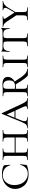

<svg xmlns="http://www.w3.org/2000/svg" viewBox="1484 -2020 549 3556"><g transform="rotate(-90 1758.0 -242.5)"><path d="M311 -480Q405 -480 463 -451Q474 -447 475 -434L484 -331Q484 -328 479 -327Q474 -326 473 -330Q437 -465 290 -465Q211 -465 159.5 -404.5Q108 -344 108 -251Q108 -189 130 -133.5Q152 -78 201 -40Q250 -2 317 -2Q445 -2 482 -140Q483 -144 488.5 -143Q494 -142 494 -139L481 -33Q480 -20 467 -15Q390 12 307 12Q235 12 180 -11.5Q125 -35 95 -73Q65 -111 50.5 -152.5Q36 -194 36 -236Q36 -340 114.5 -410Q193 -480 311 -480Z M1125 -12Q1128 -12 1128 -6Q1128 0 1125 0Q1112 0 1076 -1Q1040 -2 1020 -2Q998 -2 962.5 -1Q927 0 915 0Q912 0 912 -6Q912 -12 915 -12Q963 -12 976 -24.5Q989 -37 989 -81V-227H709V-81Q709 -37 722.5 -24.5Q736 -12 784 -12Q786 -12 786 -6Q786 0 784 0Q771 0 735.5 -1Q700 -2 678 -2Q658 -2 622 -1Q586 0 573 0Q571 0 571 -6Q571 -12 573 -12Q621 -12 635 -24.5Q649 -37 649 -81V-387Q649 -430 635 -443Q621 -456 574 -456Q572 -456 572 -462Q572 -468 574 -468Q587 -468 622.5 -466.5Q658 -465 678 -465Q700 -465 736 -466.5Q772 -468 784 -468Q786 -468 786 -462Q786 -456 784 -456Q737 -456 723 -442Q709 -428 709 -385V-245H989V-385Q989 -429 975.5 -442.5Q962 -456 915 -456Q912 -456 912 -462Q912 -468 915 -468Q927 -468 962.5 -466.5Q998 -465 1020 -465Q1040 -465 1076 -466.5Q1112 -468 1125 -468Q1128 -468 1128 -462Q1128 -456 1125 -456Q1077 -456 1063 -443Q1049 -430 1049 -387V-81Q1049 -37 1063 -24.5Q1077 -12 1125 -12Z M1716 -12Q1720 -12 1720 -6Q1720 0 1716 0Q1698 0 1658 -2Q1618 -4 1600 -4Q1585 -4 1558.5 -2Q1532 0 1518 0Q1514 0 1514 -6Q1514 -12 1518 -12Q1556 -12 1565 -27Q1574 -42 1556 -84L1489 -230H1349L1306 -123Q1282 -60 1296 -36Q1310 -12 1363 -12Q1367 -12 1367 -6Q1367 0 1363 0Q1348 0 1320 -2Q1292 -4 1270 -4Q1246 -4 1214 -2Q1182 0 1163 0Q1158 0 1158 -6Q1158 -12 1163 -12Q1207 -12 1229 -33.5Q1251 -55 1283 -132L1427 -483Q1428 -487 1432.5 -487Q1437 -487 1439 -483L1599 -137Q1636 -57 1657 -34.5Q1678 -12 1716 -12ZM1357 -248H1481L1415 -391Z M2262 -12Q2264 -12 2264 -6Q2264 0 2262 0H2145Q2107 0 1972 -226Q1953 -222 1930 -222Q1904 -222 1891 -224V-81Q1891 -37 1904 -24.5Q1917 -12 1965 -12Q1967 -12 1967 -6Q1967 0 1965 0Q1952 0 1917 -1Q1882 -2 1859 -2Q1839 -2 1803.5 -1Q1768 0 1754 0Q1752 0 1752 -6Q1752 -12 1754 -12Q1802 -12 1815.5 -24.5Q1829 -37 1829 -81V-387Q1829 -430 1815.5 -443Q1802 -456 1755 -456Q1753 -456 1753 -462Q1753 -468 1755 -468Q1768 -468 1803.5 -466.5Q1839 -465 1859 -465Q1877 -465 1919 -468Q1961 -471 1978 -471Q2043 -471 2077 -446Q2111 -421 2111 -374Q2111 -334 2088 -300Q2065 -266 2026 -245Q2109 -110 2158 -61Q2207 -12 2262 -12ZM1891 -242Q1909 -239 1937 -239Q1999 -239 2022.5 -266Q2046 -293 2046 -347Q2046 -457 1952 -457Q1914 -457 1902.5 -441Q1891 -425 1891 -385Z M2430 -81Q2430 -37 2443.5 -24.5Q2457 -12 2505 -12Q2507 -12 2507 -6Q2507 0 2505 0Q2492 0 2456.5 -1Q2421 -2 2398 -2Q2378 -2 2342 -1Q2306 0 2293 0Q2290 0 2290 -6Q2290 -12 2293 -12Q2341 -12 2355 -24.5Q2369 -37 2369 -81V-387Q2369 -430 2355 -443Q2341 -456 2293 -456Q2290 -456 2290 -462Q2290 -468 2293 -468Q2306 -468 2342 -466.5Q2378 -465 2398 -465Q2421 -465 2457 -466.5Q2493 -468 2505 -468Q2507 -468 2507 -462Q2507 -456 2505 -456Q2458 -456 2444 -442.5Q2430 -429 2430 -385Z M2696 -455Q2640 -455 2616.5 -430Q2593 -405 2582 -338Q2582 -335 2576.5 -335Q2571 -335 2571 -338Q2582 -418 2582 -490Q2582 -495 2588 -495Q2594 -495 2594 -490Q2594 -470 2646 -470Q2732 -468 2797 -468Q2832 -468 2874.5 -469Q2917 -470 2930 -470Q2967 -470 2984.5 -474.5Q3002 -479 3007 -494Q3008 -497 3013.5 -497Q3019 -497 3019 -494Q3012 -410 3012 -338Q3012 -335 3006 -335Q3000 -335 3000 -338Q2998 -405 2977 -430Q2956 -455 2899 -455Q2855 -455 2842 -441.5Q2829 -428 2829 -387V-81Q2829 -37 2844.5 -24.5Q2860 -12 2915 -12Q2918 -12 2918 -6Q2918 0 2915 0Q2901 0 2861.5 -1Q2822 -2 2797 -2Q2774 -2 2734.5 -1Q2695 0 2680 0Q2677 0 2677 -6Q2677 -12 2680 -12Q2735 -12 2751 -24.5Q2767 -37 2767 -81V-389Q2767 -431 2754 -443Q2741 -455 2696 -455Z M3514 -468Q3516 -468 3516 -462Q3516 -456 3514 -456Q3447 -456 3394 -366L3312 -230V-81Q3312 -37 3327 -24.5Q3342 -12 3398 -12Q3400 -12 3400 -6Q3400 0 3398 0Q3383 0 3344.5 -1Q3306 -2 3281 -2Q3259 -2 3219 -1Q3179 0 3164 0Q3161 0 3161 -6Q3161 -12 3164 -12Q3219 -12 3235 -25Q3251 -38 3251 -81V-214L3139 -385Q3113 -424 3091.5 -440Q3070 -456 3039 -456Q3037 -456 3037 -462Q3037 -468 3039 -468Q3049 -468 3072 -466.5Q3095 -465 3105 -465Q3131 -465 3174.5 -466.5Q3218 -468 3231 -468Q3233 -468 3233 -462Q3233 -456 3231 -456Q3168 -456 3195 -413L3304 -247L3373 -367Q3396 -408 3388 -432Q3380 -456 3348 -456Q3345 -456 3345 -462Q3345 -468 3348 -468Q3363 -468 3394 -466.5Q3425 -465 3451 -465Q3465 -465 3483.5 -466.5Q3502 -468 3514 -468Z"/></g></svg>

Font: Cormorant SC
Style: Regular
Weight: 400
Designer: Christian Thalmann (Catharsis Fonts)
Version: Version 1.000;PS 002.000;hotconv 1.0.88;makeotf.lib2.5.64775